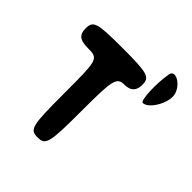

<svg xmlns="http://www.w3.org/2000/svg" viewBox="-248 -1175 1297 1297"><g transform="rotate(45 400.0 -527.0)"><path d="M28 -800C28 -740 57 -717 132 -717C235 -717 236 -712 236 -383C236 -79 243 -50 319 -50C395 -50 403 -79 403 -383C403 -687 410 -717 486 -717C540 -717 569 -746 569 -800C569 -874 540 -883 298 -883C56 -883 28 -874 28 -800ZM646 -979C627 -875 634 -717 657 -717C712 -717 783 -837 769 -908C754 -983 657 -1039 646 -979Z"/></g></svg>

Font: Hussar Skorodowane
Style: Bold
Weight: 700
Foundry: Cannot Into Space Fonts
Version: Version 0.892